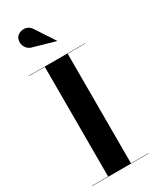

<svg xmlns="http://www.w3.org/2000/svg" viewBox="-250 -1068 918 1132"><g transform="rotate(-30 209.0 -501.5)"><path d="M123.5 -884 265 -843.5 266 -845 183.5 -970.5C155.5 -1019 97.5 -1007 79 -979C58 -947 75 -892.5 123.5 -884ZM17 -2V0H402V-2H282V-748H402V-750H17V-748H126.5V-2Z"/></g></svg>

Font: Bodoni* 96pt
Style: Bold
Weight: 700
Version: Version 2.3